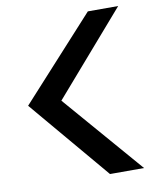

<svg xmlns="http://www.w3.org/2000/svg" viewBox="-94 -942 848 1016"><g transform="rotate(-10 330.5 -434.0)"><path d="M611 -868 228 -427 597 0H414L50 -431L448 -868Z"/></g></svg>

Font: Covid19
Style: Regular
Weight: 400
Designer: Peter Wiegel
Foundry: (c) CAT - Ing. Peter Wiegel.  for Rudolf Maass + Partner GmbH
Version: Version 001.000